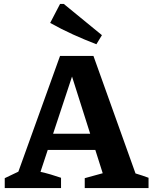

<svg xmlns="http://www.w3.org/2000/svg" viewBox="-20 -952 772 972"><path d="M666 -74Q683 -69 699.5 -63.5Q716 -58 732 -52V0H409V-50L500 -75L327 -620H363L185 -82Q212 -76 237.5 -68.5Q263 -61 289 -52V0H4V-50L73 -83L284 -669H453ZM175 -193V-275H553V-193ZM468 -728Q408 -751 349.5 -777.5Q291 -804 234 -836L284 -932H303L496 -774Z"/></svg>

Font: Piazzolla Thin ExtraBold
Style: Regular
Weight: 800
Version: Version 2.005